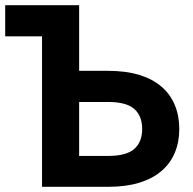

<svg xmlns="http://www.w3.org/2000/svg" viewBox="-20 -720 745 740"><path d="M142 -580H0V-700H285V-447H396Q466 -447 517.5 -431Q569 -415 603 -385.5Q637 -356 654 -314.5Q671 -273 671 -223Q671 -173 654 -132Q637 -91 603 -61.5Q569 -32 517.5 -16Q466 0 396 0H142ZM396 -119Q467 -119 497.5 -146Q528 -173 528 -223Q528 -273 497.5 -300Q467 -327 396 -327H285V-119Z"/></svg>

Font: 
Style: 㨦
Weight: 700
Designer: A.Korolkova, Vitaly Kuzmin
Foundry: ParaType Ltd
Version: Version 2.000